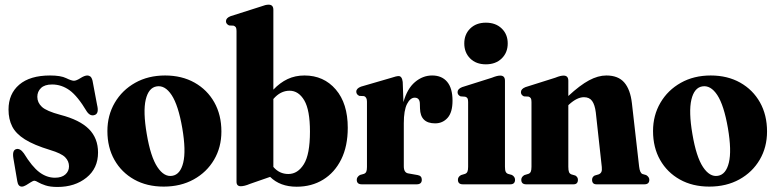

<svg xmlns="http://www.w3.org/2000/svg" viewBox="-20 -768 3234 800"><path d="M209 -27.5Q237 -27.5 252.2 -41Q267.5 -54.5 267.5 -75Q267.5 -96.5 251.5 -112.8Q235.5 -129 189 -143Q121.5 -163.5 83.8 -187.2Q46 -211 30.8 -241.2Q15.5 -271.5 15.5 -311.5Q15.5 -377 60.2 -415.2Q105 -453.5 188.5 -453.5Q233 -453.5 255.5 -442.5Q278 -431.5 288 -431.5Q298 -431.5 315.2 -442.5Q332.5 -453.5 344 -453.5Q351 -453.5 356.5 -449.2Q362 -445 365.5 -432L384.5 -331Q393 -296.5 376 -289.5Q357 -281.5 342 -303Q303.5 -367.5 270 -391.8Q236.5 -416 197 -416Q166 -416 150.8 -401.2Q135.5 -386.5 135.5 -364.5Q135.5 -340.5 154.5 -322.8Q173.5 -305 231.5 -289.5Q312.5 -268.5 350.5 -230.2Q388.5 -192 388.5 -132.5Q388.5 -66.5 340.2 -27.8Q292 11 219.5 11Q189 11 169.5 4.5Q150 -2 139.2 -8.5Q128.5 -15 123.5 -15Q118 -15 108.5 -8.8Q99 -2.5 88.8 3.5Q78.5 9.5 71 9.5Q55.5 9.5 52 -13L36 -107Q30 -141.5 47 -146.5Q63.5 -151.5 79.5 -129Q113.5 -73.5 144 -50.5Q174.5 -27.5 209 -27.5Z M668 -453.5Q737.5 -453.5 790.5 -423.8Q843.5 -394 873 -341.5Q902.5 -289 902.5 -220Q902.5 -154.5 872 -102.5Q841.5 -50.5 787.2 -20.5Q733 9.5 662 9.5Q592 9.5 539.2 -20Q486.5 -49.5 457 -101.5Q427.5 -153.5 427.5 -222Q427.5 -287.5 458.2 -340Q489 -392.5 543.2 -423Q597.5 -453.5 668 -453.5ZM698 -35.5Q731.5 -41 743.5 -90.5Q755.5 -140 739.5 -234Q723 -329.5 695.2 -371.8Q667.5 -414 632.5 -408Q599 -402.5 587.2 -352.8Q575.5 -303 591.5 -209.5Q607.5 -114.5 635.8 -72Q664 -29.5 698 -35.5Z M1119 -727V-394.5Q1146.5 -423.5 1178.2 -438.5Q1210 -453.5 1248.5 -453.5Q1329 -453.5 1379 -395.2Q1429 -337 1429 -235.5Q1429 -159 1401.8 -104Q1374.5 -49 1326.5 -19.5Q1278.5 10 1216 10Q1147 10 1105.5 -31L1022 -2Q1009 3.5 999.2 5.8Q989.5 8 983.5 8Q965.5 8 965.5 -10.5V-638.5Q965.5 -649.5 962.8 -654Q960 -658.5 953.5 -661L934.5 -662Q921.5 -668 921.5 -679.5Q921.5 -693 940.5 -700.5L1064.5 -740Q1078 -745 1085.5 -746.8Q1093 -748.5 1099.5 -748.5Q1119 -748.5 1119 -727ZM1186.5 -390Q1148.5 -390 1119 -355.5V-72.5Q1144 -43 1181.5 -43Q1220.5 -43 1246 -83.8Q1271.5 -124.5 1271.5 -219.5Q1271.5 -309.5 1247.8 -349.8Q1224 -390 1186.5 -390Z M1658 -426.5 1661 -342.5Q1676.5 -398.5 1709 -426Q1741.5 -453.5 1780.5 -453.5Q1821 -453.5 1843.2 -427Q1865.5 -400.5 1865.5 -348.5Q1865.5 -300 1845 -277Q1824.5 -254 1793 -254Q1731.5 -254 1730 -316L1729.5 -334Q1729.5 -361 1708 -361Q1689.5 -361 1676 -334.8Q1662.5 -308.5 1662.5 -254.5V-75.5Q1662.5 -48.5 1681 -45.5L1720.5 -38.5Q1737.5 -35.5 1737.5 -19Q1737.5 0 1716 0H1487.5Q1466.5 0 1466.5 -19Q1466.5 -31 1480 -39L1496 -43.5Q1503 -46 1506 -52.2Q1509 -58.5 1509 -72V-344.5Q1509 -363 1497 -367.5L1477 -368.5Q1464.5 -374.5 1464.5 -386Q1464.5 -399.5 1484 -407L1609.5 -443.5Q1631.5 -451 1641 -451Q1655 -451 1658 -426.5Z M2004.5 -500Q1963.5 -500 1939 -524.5Q1914.5 -549 1914.5 -587Q1914.5 -625 1939.2 -649.2Q1964 -673.5 2004.5 -673.5Q2045.5 -673.5 2070.5 -649.2Q2095.5 -625 2095.5 -587Q2095.5 -549 2070.5 -524.5Q2045.5 -500 2004.5 -500ZM2084 -431.5V-73.5Q2084 -59 2087 -52.5Q2090 -46 2097 -43.5L2113 -39Q2126 -31.5 2126 -19Q2126 0 2106 0H1908.5Q1888 0 1888 -19Q1888 -31.5 1901 -38.5L1917.5 -43.5Q1924.5 -46 1927.5 -52.5Q1930.5 -59 1930.5 -73V-343Q1930.5 -354 1927.8 -358.5Q1925 -363 1918.5 -365L1899 -366.5Q1886.5 -372 1886.5 -384Q1886.5 -397.5 1905.5 -405L2029 -444Q2043 -449.5 2050.5 -451.2Q2058 -453 2064.5 -453Q2084 -453 2084 -431.5Z M2348 -431.5V-368Q2396.5 -413 2434.2 -433.2Q2472 -453.5 2506.5 -453.5Q2556 -453.5 2581.2 -424.2Q2606.5 -395 2613 -337.5L2643 -74Q2646 -47.5 2657 -43L2672.5 -38.5Q2685.5 -30.5 2685.5 -19Q2685.5 0 2665 0H2465.5Q2447 0 2447 -19Q2447 -30.5 2457.5 -36.5L2474.5 -41.5Q2482 -44.5 2485.5 -51.2Q2489 -58 2487.5 -72L2462.5 -299.5Q2458.5 -331.5 2447.2 -347.2Q2436 -363 2413 -363Q2384.5 -363 2351 -332.5L2348 -329.5V-73.5Q2348 -58 2350.8 -51.2Q2353.5 -44.5 2360.5 -41.5L2377.5 -36.5Q2388 -30 2388 -19Q2388 0 2369.5 0H2172.5Q2152 0 2152 -19Q2152 -31 2165 -38.5L2181.5 -43.5Q2188.5 -46 2191.5 -52.5Q2194.5 -59 2194.5 -73V-343Q2194.5 -354 2191.8 -358.5Q2189 -363 2182.5 -365.5L2163 -366.5Q2150.5 -372 2150.5 -384Q2150.5 -397.5 2169.5 -405L2293 -444Q2307 -449.5 2314.5 -451.2Q2322 -453 2328.5 -453Q2348 -453 2348 -431.5Z M2941.5 -453.5Q3011 -453.5 3064 -423.8Q3117 -394 3146.5 -341.5Q3176 -289 3176 -220Q3176 -154.5 3145.5 -102.5Q3115 -50.5 3060.8 -20.5Q3006.5 9.5 2935.5 9.5Q2865.5 9.5 2812.8 -20Q2760 -49.5 2730.5 -101.5Q2701 -153.5 2701 -222Q2701 -287.5 2731.8 -340Q2762.5 -392.5 2816.8 -423Q2871 -453.5 2941.5 -453.5ZM2971.5 -35.5Q3005 -41 3017 -90.5Q3029 -140 3013 -234Q2996.5 -329.5 2968.8 -371.8Q2941 -414 2906 -408Q2872.5 -402.5 2860.8 -352.8Q2849 -303 2865 -209.5Q2881 -114.5 2909.2 -72Q2937.5 -29.5 2971.5 -35.5Z"/></svg>

Font: Fraunces 144pt Soft
Style: Bold
Weight: 700
Version: Version 1.000;[0bf87f6ff]